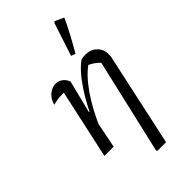

<svg xmlns="http://www.w3.org/2000/svg" viewBox="-283 -826 1099 1099"><g transform="rotate(-45 266.5 -276.5)"><path d="M289 187 426 -405 430 -382Q408 -405 391 -416.5Q374 -428 351 -438L371 -440Q314 -403 256 -320Q198 -237 148 -118L136 -150Q161 -210 188.5 -262.5Q216 -315 244 -357.5Q272 -400 300.5 -432Q329 -464 356 -483Q365 -485 373 -486Q381 -487 390 -487Q433 -487 460 -461Q487 -435 487 -395Q487 -389 487 -382.5Q487 -376 485 -369L363 194H293ZM58 0 158 -458 169 -421Q161 -421 152.5 -420.5Q144 -420 134 -420Q115 -420 98 -417.5Q81 -415 62 -410Q69 -436 83 -453.5Q97 -471 115.5 -480.5Q134 -490 153 -490Q175 -490 193.5 -477Q212 -464 222 -438L173 -241L180 -238L133 0ZM354 -530 328 -540 394 -741 402 -747 456 -722Q435 -677 409.5 -629Q384 -581 354 -530Z"/></g></svg>

Font: Piazzolla 24pt
Style: Italic
Weight: 400
Italic angle: -11.3°
Designer: Juan Pablo del Peral
Foundry: Huerta Tipografica
Version: Version 2.005